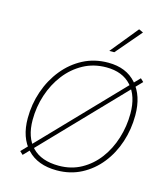

<svg xmlns="http://www.w3.org/2000/svg" viewBox="-138 -1076 1039 1189"><g transform="rotate(15 381.5 -481.0)"><path d="M337 7Q215 7 148 -64Q81 -135 81 -259Q81 -349 109.5 -432Q138 -515 190.5 -580Q243 -645 315 -682.5Q387 -720 475 -720Q591 -720 655.5 -646.5Q720 -573 720 -448Q720 -358 693 -276Q666 -194 615.5 -130.5Q565 -67 494.5 -30Q424 7 337 7ZM342 -24Q422 -24 486 -59.5Q550 -95 595 -155Q640 -215 664 -292Q688 -369 688 -451Q688 -563 631.5 -626Q575 -689 471 -689Q390 -689 324 -653Q258 -617 211 -556Q164 -495 138.5 -417.5Q113 -340 113 -257Q113 -145 171.5 -84.5Q230 -24 342 -24ZM109 -31 89 -50 694 -679 714 -660ZM461 -792 605 -969 633 -956 493 -792Z"/></g></svg>

Font: Livvic Thin
Style: Italic
Weight: 250
Italic angle: -10°
Designer: Jacques Le Bailly, Baron von Fonthausen
Version: Version 1.001; ttfautohint (v1.8.2)